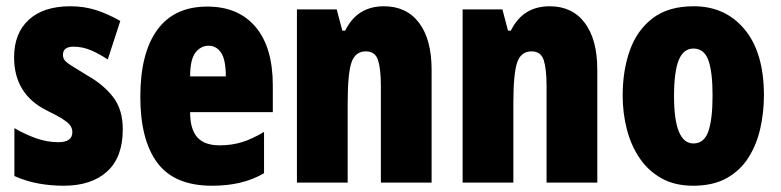

<svg xmlns="http://www.w3.org/2000/svg" viewBox="-20 -583 2492 613"><path d="M372 -170Q372 -81 322 -35.5Q272 10 183 10Q143 10 103.5 3Q64 -4 26 -21V-174Q56 -156 92.5 -142.5Q129 -129 166 -129Q211 -129 211 -161Q211 -170 206.5 -179Q202 -188 184.5 -200Q167 -212 128 -231Q25 -283 25 -400Q25 -477 72 -520Q119 -563 205 -563Q248 -563 286 -551Q324 -539 364 -516L324 -393Q299 -410 271.5 -422Q244 -434 215 -434Q181 -434 181 -408Q181 -399 185.5 -392Q190 -385 207 -374Q224 -363 259 -342Q309 -314 340.5 -274Q372 -234 372 -170Z M642 -562Q741 -562 796 -497Q851 -432 851 -310V-225H587Q587 -170 610 -144.5Q633 -119 681 -119Q719 -119 752 -129Q785 -139 823 -162V-30Q787 -9 746 0.5Q705 10 657 10Q537 10 482.5 -63Q428 -136 428 -274Q428 -413 482 -487.5Q536 -562 642 -562ZM646 -437Q621 -437 604 -415Q587 -393 587 -339H701Q701 -392 686 -414.5Q671 -437 646 -437Z M1206 -563Q1278 -563 1318 -510Q1358 -457 1358 -360V0H1196V-308Q1196 -363 1187 -391Q1178 -419 1148 -419Q1114 -419 1102 -383Q1090 -347 1090 -253V0H928V-553H1055L1073 -485H1082Q1120 -563 1206 -563Z M1735 -563Q1807 -563 1847 -510Q1887 -457 1887 -360V0H1725V-308Q1725 -363 1716 -391Q1707 -419 1677 -419Q1643 -419 1631 -383Q1619 -347 1619 -253V0H1457V-553H1584L1602 -485H1611Q1649 -563 1735 -563Z M2419 -278Q2419 -225 2407.5 -173.5Q2396 -122 2370 -80.5Q2344 -39 2300.5 -14.5Q2257 10 2193 10Q2134 10 2091.5 -14Q2049 -38 2021.5 -79Q1994 -120 1981 -171.5Q1968 -223 1968 -278Q1968 -358 1991 -422.5Q2014 -487 2064 -525Q2114 -563 2195 -563Q2296 -563 2357.5 -489Q2419 -415 2419 -278ZM2132 -276Q2132 -125 2194 -125Q2228 -125 2241.5 -163.5Q2255 -202 2255 -278Q2255 -354 2241.5 -391Q2228 -428 2194 -428Q2162 -428 2147 -391Q2132 -354 2132 -276Z"/></svg>

Font: Noto Sans Kannada ExtraCondensed Black
Style: Regular
Weight: 900
Width: 2
Designer: Jelle Bosma - Monotype Design Team
Foundry: Monotype Imaging Inc.
Version: Version 2.005; ttfautohint (v1.8.4.7-5d5b)